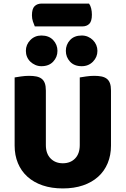

<svg xmlns="http://www.w3.org/2000/svg" viewBox="-20 -1040 704 1076"><path d="M602 -224Q602 -170 583.5 -125.5Q565 -81 530 -49.5Q495 -18 445 -1Q395 16 332 16Q269 16 219 -1Q169 -18 134 -49.5Q99 -81 80.5 -125.5Q62 -170 62 -224V-606Q73 -608 97 -611.5Q121 -615 143 -615Q166 -615 183.5 -611.5Q201 -608 213 -599Q225 -590 231 -574Q237 -558 237 -532V-227Q237 -179 263.5 -152Q290 -125 332 -125Q375 -125 401 -152Q427 -179 427 -227V-606Q438 -608 462 -611.5Q486 -615 508 -615Q531 -615 548.5 -611.5Q566 -608 578 -599Q590 -590 596 -574Q602 -558 602 -532ZM175 -892Q170 -903 164.5 -919.5Q159 -936 159 -954Q159 -991 174 -1005.5Q189 -1020 214 -1020H479Q487 -1009 491 -992.5Q495 -976 495 -958Q495 -921 480.5 -906.5Q466 -892 441 -892ZM125 -755Q125 -790 150 -815.5Q175 -841 212 -841Q254 -841 278 -815.5Q302 -790 302 -755Q302 -720 278 -694.5Q254 -669 212 -669Q194 -669 178 -676Q162 -683 150 -694.5Q138 -706 131.5 -721.5Q125 -737 125 -755ZM349 -755Q349 -790 372.5 -815.5Q396 -841 438 -841Q457 -841 473 -834Q489 -827 501 -815Q513 -803 519.5 -787.5Q526 -772 526 -755Q526 -720 501 -694.5Q476 -669 438 -669Q396 -669 372.5 -694.5Q349 -720 349 -755Z"/></svg>

Font: Baloo Bhai
Style: Regular
Weight: 400
Designer: Supriya Tembe, Noopur Datye and Ek Type
Foundry: Ek Type
Version: Version 1.100;PS 1.000;hotconv 1.0.88;makeotf.lib2.5.647800;